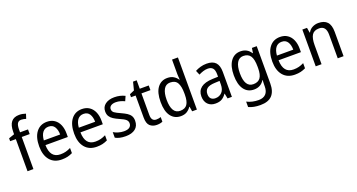

<svg xmlns="http://www.w3.org/2000/svg" viewBox="-53 -1577 4885 2630"><g transform="rotate(-20 2389.0 -262.5)"><path d="M298 -468H182V0H96V-468H13V-510L96 -539V-570Q96 -670 134.5 -717.5Q173 -765 251 -765Q279 -765 302.5 -760Q326 -755 346 -748L324 -680Q309 -685 291 -689Q273 -693 255 -693Q217 -693 199.5 -665Q182 -637 182 -572V-536H298Z M575 -546Q638 -546 683 -515.5Q728 -485 751.5 -430.5Q775 -376 775 -306V-252H449Q453 -63 601 -63Q644 -63 679 -72Q714 -81 752 -100V-25Q715 -7 678.5 1.5Q642 10 595 10Q484 10 423 -63Q362 -136 362 -264Q362 -398 419 -472Q476 -546 575 -546ZM574 -476Q519 -476 487.5 -436Q456 -396 450 -320H688Q688 -387 660.5 -431.5Q633 -476 574 -476Z M1085 -546Q1148 -546 1193 -515.5Q1238 -485 1261.5 -430.5Q1285 -376 1285 -306V-252H959Q963 -63 1111 -63Q1154 -63 1189 -72Q1224 -81 1262 -100V-25Q1225 -7 1188.5 1.5Q1152 10 1105 10Q994 10 933 -63Q872 -136 872 -264Q872 -398 929 -472Q986 -546 1085 -546ZM1084 -476Q1029 -476 997.5 -436Q966 -396 960 -320H1198Q1198 -387 1170.5 -431.5Q1143 -476 1084 -476Z M1718 -147Q1718 -70 1667 -30Q1616 10 1527 10Q1478 10 1441 1.5Q1404 -7 1376 -23V-104Q1404 -87 1444.5 -74.5Q1485 -62 1527 -62Q1583 -62 1609 -83Q1635 -104 1635 -140Q1635 -171 1611.5 -193Q1588 -215 1522 -243Q1476 -263 1443.5 -284Q1411 -305 1393 -333.5Q1375 -362 1375 -405Q1375 -471 1425.5 -508.5Q1476 -546 1558 -546Q1601 -546 1639 -537Q1677 -528 1711 -511L1681 -443Q1652 -457 1620 -466Q1588 -475 1554 -475Q1508 -475 1482.5 -457Q1457 -439 1457 -409Q1457 -375 1483.5 -355.5Q1510 -336 1576 -307Q1620 -287 1652 -266.5Q1684 -246 1701 -217.5Q1718 -189 1718 -147Z M1998 -62Q2015 -62 2033 -65Q2051 -68 2064 -73V-6Q2030 10 1979 10Q1920 10 1881 -24.5Q1842 -59 1842 -148V-468H1775V-511L1844 -541L1874 -659H1927V-536H2058V-468H1927V-153Q1927 -62 1998 -62Z M2330 10Q2239 10 2186 -60Q2133 -130 2133 -267Q2133 -404 2186 -475Q2239 -546 2330 -546Q2383 -546 2419.5 -524Q2456 -502 2479 -467H2484Q2483 -484 2481 -506.5Q2479 -529 2479 -545V-760H2565V0H2496L2484 -71H2479Q2456 -35 2420 -12.5Q2384 10 2330 10ZM2346 -62Q2418 -62 2449 -108Q2480 -154 2480 -248V-269Q2480 -370 2450 -422Q2420 -474 2345 -474Q2282 -474 2251.5 -418.5Q2221 -363 2221 -266Q2221 -167 2252 -114.5Q2283 -62 2346 -62Z M2903 -546Q2992 -546 3033.5 -501Q3075 -456 3075 -364V0H3012L2997 -75H2994Q2964 -32 2928.5 -11Q2893 10 2835 10Q2766 10 2725 -32Q2684 -74 2684 -149Q2684 -229 2740.5 -273Q2797 -317 2911 -321L2991 -324V-357Q2991 -422 2966.5 -449Q2942 -476 2895 -476Q2860 -476 2826.5 -465Q2793 -454 2762 -438L2735 -502Q2769 -521 2812 -533.5Q2855 -546 2903 -546ZM2923 -260Q2840 -257 2806 -229Q2772 -201 2772 -149Q2772 -103 2795.5 -81Q2819 -59 2858 -59Q2916 -59 2953.5 -98Q2991 -137 2991 -213V-263Z M3397 -546Q3444 -546 3481.5 -526.5Q3519 -507 3546 -465H3551L3562 -536H3632V8Q3632 122 3577 181Q3522 240 3405 240Q3305 240 3236 207V128Q3311 167 3408 167Q3474 167 3510.5 130Q3547 93 3547 19V0Q3547 -14 3548 -36Q3549 -58 3550 -72H3546Q3496 10 3397 10Q3304 10 3252 -62Q3200 -134 3200 -267Q3200 -399 3252.5 -472.5Q3305 -546 3397 -546ZM3411 -473Q3351 -473 3319.5 -419.5Q3288 -366 3288 -266Q3288 -62 3413 -62Q3482 -62 3514.5 -106.5Q3547 -151 3547 -246V-268Q3547 -377 3514.5 -425Q3482 -473 3411 -473Z M3973 -546Q4036 -546 4081 -515.5Q4126 -485 4149.5 -430.5Q4173 -376 4173 -306V-252H3847Q3851 -63 3999 -63Q4042 -63 4077 -72Q4112 -81 4150 -100V-25Q4113 -7 4076.5 1.5Q4040 10 3993 10Q3882 10 3821 -63Q3760 -136 3760 -264Q3760 -398 3817 -472Q3874 -546 3973 -546ZM3972 -476Q3917 -476 3885.5 -436Q3854 -396 3848 -320H4086Q4086 -387 4058.5 -431.5Q4031 -476 3972 -476Z M4532 -546Q4617 -546 4660 -500Q4703 -454 4703 -355V0H4618V-345Q4618 -473 4517 -473Q4442 -473 4412 -424.5Q4382 -376 4382 -278V0H4297V-536H4365L4377 -463H4382Q4405 -505 4445.5 -525.5Q4486 -546 4532 -546Z"/></g></svg>

Font: Noto Sans Tamil SemiCondensed
Style: Regular
Weight: 400
Width: 4
Designer: Jelle Bosma - Monotype Design Team
Foundry: Monotype Imaging Inc.
Version: Version 2.004; ttfautohint (v1.8.4.7-5d5b)